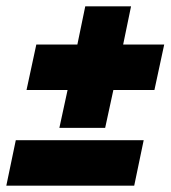

<svg xmlns="http://www.w3.org/2000/svg" viewBox="-51 -588 540 608"><path d="M137 -183 163 -303H33L64 -447H194L219 -568H364L339 -447H469L438 -303H308L282 -183ZM-31 0 -1 -144H404L374 0Z"/></svg>

Font: Kanit
Style: Bold Italic
Weight: 700
Italic angle: -12°
Designer: Katatrad Team
Foundry: CadsonDemak
Version: Version 2.000; ttfautohint (v1.8.3)